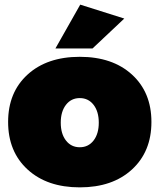

<svg xmlns="http://www.w3.org/2000/svg" viewBox="-20 -800 688 828"><path d="M326 -780 516 -720 379 -591H219ZM99 -478.5Q183 -555 324 -555Q465 -555 549 -478.5Q633 -402 633 -274Q633 -146 549 -69Q465 8 324 8Q183 8 99 -69Q15 -146 15 -274Q15 -402 99 -478.5ZM383.5 -348Q361 -377 324 -377Q287 -377 264.5 -348Q242 -319 242 -271Q242 -223 264.5 -194Q287 -165 324 -165Q361 -165 383.5 -194Q406 -223 406 -271Q406 -319 383.5 -348Z"/></svg>

Font: MontserratBlack
Style: Regular
Weight: 900
Designer: Julieta Ulanovsky
Foundry: Julieta Ulanovsky
Version: Version 4.000